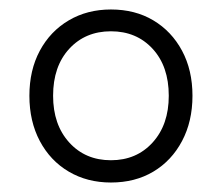

<svg xmlns="http://www.w3.org/2000/svg" viewBox="-20 -731 468 405"><path d="M214 -346Q164 -346 125 -369Q86 -392 64 -433.5Q42 -475 42 -529Q42 -583 64 -624Q86 -665 125 -688Q164 -711 214 -711Q265 -711 303.5 -688Q342 -665 364 -624Q386 -583 386 -529Q386 -475 364 -433.5Q342 -392 303.5 -369Q265 -346 214 -346ZM214 -393Q268 -393 302 -430.5Q336 -468 336 -529Q336 -591 302 -628Q268 -665 214 -665Q160 -665 126 -628Q92 -591 92 -529Q92 -468 126 -430.5Q160 -393 214 -393Z"/></svg>

Font: Fustat Light
Style: Regular
Weight: 300
Designer: Mohamed Gaber, Khaled Hosny, Laura Garcia Mut
Foundry: Kief Type Foundry, Alif Type Foundry, Hard Type Foundry
Version: Version 1.007